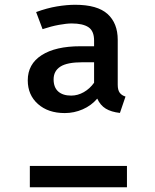

<svg xmlns="http://www.w3.org/2000/svg" viewBox="-20 -792 655 812"><path d="M297.9 -771.8Q391.8 -771.8 434.9 -732.8Q477.9 -693.8 477.9 -623.6V-433.8Q477.9 -411.3 486.2 -400Q494.4 -388.7 510.8 -383.6L487.2 -314.4Q450.3 -318.5 427.2 -332.6Q404.1 -346.7 391.3 -374.9Q365.6 -345.1 329.5 -329.5Q293.3 -313.8 253.8 -313.8Q183.6 -313.8 140.5 -352.1Q97.4 -390.3 97.4 -452.3Q97.4 -521 156.2 -558.7Q214.9 -596.4 320 -596.4H377.9V-620.5Q377.9 -661 354.1 -676.9Q330.3 -692.8 283.1 -692.8Q262.1 -692.8 229.5 -686.9Q196.9 -681 160 -668.7L132.8 -741Q179 -757.9 221 -764.9Q263.1 -771.8 297.9 -771.8ZM377.9 -528.7H328.7Q264.1 -528.7 235.4 -510.3Q206.7 -491.8 206.7 -456.4Q206.7 -422.6 226.2 -405.1Q245.6 -387.7 281 -387.7Q308.7 -387.7 334.4 -402.3Q360 -416.9 377.9 -442.1ZM516.9 -90.3V0H106.2V-90.3Z"/></svg>

Font: Fira Code Medium
Style: Regular
Weight: 500
Designer: Carrois Corporate, Edenspiekermann AG, Nikita Prokopov
Foundry: Carrois Corporate, Edenspiekermann AG, Nikita Prokopov
Version: Version 6.002